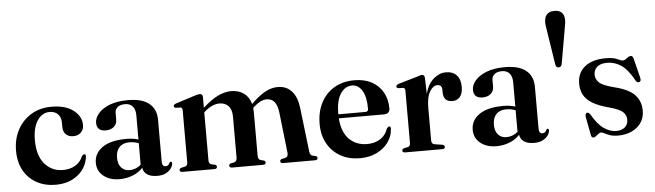

<svg xmlns="http://www.w3.org/2000/svg" viewBox="-49 -977 4023 1180"><g transform="rotate(-5 1962.5 -387.0)"><path d="M451.5 -340Q451.5 -312.5 433.8 -294.8Q416 -277 386 -277Q356.5 -277 340 -294Q323.5 -311 323.5 -341V-366Q323.5 -399 304.8 -418.5Q286 -438 253.5 -438Q207 -438 177.8 -394Q148.5 -350 148.5 -273Q148.5 -177 192.8 -126.2Q237 -75.5 304.5 -75.5Q348.5 -75.5 380.8 -94.2Q413 -113 428 -150Q437 -161 443.5 -160.5Q453 -160.5 452.5 -145.5Q444 -76.5 389.5 -32.8Q335 11 252.5 11Q187.5 11 136.5 -16.5Q85.5 -44 56.5 -95.5Q27.5 -147 27.5 -219Q27.5 -290 57.5 -346.5Q87.5 -403 141.5 -436Q195.5 -469 267.5 -469Q354.5 -469 403 -431.2Q451.5 -393.5 451.5 -340Z M509.5 -101.5Q509.5 -160 560.5 -196Q611.5 -232 710.5 -232Q732.5 -232 750.2 -229.2Q768 -226.5 783 -221.5V-371.5Q783 -407 766.5 -426.2Q750 -445.5 719.5 -445.5Q689 -445.5 673.2 -431.5Q657.5 -417.5 657.5 -398.5V-356Q657.5 -328.5 638.5 -311.8Q619.5 -295 587.5 -295Q532.5 -295 532.5 -347Q532.5 -375.5 556 -403.8Q579.5 -432 625.8 -450.2Q672 -468.5 740 -468.5Q827.5 -468.5 870.5 -432.5Q913.5 -396.5 913.5 -333.5V-74Q913.5 -43.5 935 -43.5Q953.5 -43.5 960.5 -63Q964 -68.5 969 -68.5Q976.5 -68.5 976.5 -58Q976.5 -45 966 -28.8Q955.5 -12.5 934 -0.8Q912.5 11 879 11Q839.5 11 817 -4.5Q794.5 -20 791 -46.5Q765 -18.5 727.2 -3.8Q689.5 11 647.5 11Q586 11 547.8 -20.2Q509.5 -51.5 509.5 -101.5ZM642 -122Q642 -81.5 661.8 -60.2Q681.5 -39 712.5 -39Q752 -39 783 -66V-199Q769.5 -204 755.5 -206.8Q741.5 -209.5 725 -209.5Q685.5 -209.5 663.8 -186.5Q642 -163.5 642 -122Z M1200.5 -446.5V-381Q1255 -430 1297 -449.2Q1339 -468.5 1376 -468.5Q1421.5 -468.5 1453.8 -445.5Q1486 -422.5 1498 -378.5Q1547 -426.5 1586 -447.5Q1625 -468.5 1663 -468.5Q1717.5 -468.5 1749.8 -432.2Q1782 -396 1790 -329L1822 -57Q1824.5 -34 1839 -30L1857.5 -26Q1869.5 -22 1869.5 -13Q1869.5 0 1853 0H1656.5Q1639.5 0 1639.5 -13.5Q1639.5 -22 1650.5 -26L1672 -30.5Q1691 -36 1688.5 -60L1660 -312Q1655 -355 1637.8 -377Q1620.5 -399 1588.5 -399Q1551.5 -399 1507.5 -358.5L1502.5 -353.5Q1504 -342 1504 -329V-56.5Q1504 -35 1520.5 -30.5L1539 -26Q1549.5 -22 1549.5 -13.5Q1549.5 0 1531.5 0H1341.5Q1324.5 0 1324.5 -13.5Q1324.5 -22 1335.5 -26L1357 -30.5Q1374 -35.5 1374 -59.5V-312Q1374 -355 1353.2 -377Q1332.5 -399 1298.5 -399Q1252.5 -399 1206.5 -358L1200.5 -352.5V-56Q1200.5 -35.5 1216 -31L1238.5 -26Q1249 -22 1249 -13.5Q1249 0 1232 0H1035.5Q1018.5 0 1018.5 -13Q1018.5 -22 1031 -26L1054.5 -31Q1069.5 -35.5 1069.5 -55.5V-378Q1069.5 -393.5 1058 -395L1028 -396Q1017 -398.5 1017 -407.5Q1017 -416.5 1031.5 -422L1147.5 -459Q1169.5 -467 1181 -467Q1200.5 -467 1200.5 -446.5Z M2336 -279Q2336 -244 2298.5 -244H2021Q2027.5 -158 2070.8 -114.8Q2114 -71.5 2182 -71.5Q2229.5 -71.5 2263.8 -94.2Q2298 -117 2310 -156.5Q2319 -167.5 2325 -167.5Q2335 -167.5 2334.5 -152Q2332 -106.5 2305.2 -69.5Q2278.5 -32.5 2233.2 -10.5Q2188 11.5 2130.5 11.5Q2062.5 11.5 2010.8 -17.2Q1959 -46 1929.8 -98Q1900.5 -150 1900.5 -219.5Q1900.5 -293 1929.2 -349.2Q1958 -405.5 2011 -437.2Q2064 -469 2136.5 -469Q2198.5 -469 2243.2 -444.5Q2288 -420 2312 -377Q2336 -334 2336 -279ZM2120 -438Q2075.5 -438 2047.8 -395.5Q2020 -353 2020 -271V-269H2187.5Q2205 -269 2205 -286Q2205 -362 2181 -400Q2157 -438 2120 -438Z M2570 -445 2573 -348Q2589.5 -408 2625 -438.2Q2660.5 -468.5 2701 -468.5Q2743.5 -468.5 2767 -443.2Q2790.5 -418 2790.5 -371Q2790.5 -329.5 2772.5 -309.2Q2754.5 -289 2726.5 -289Q2671.5 -289 2670.5 -346.5V-363.5Q2670 -394.5 2641.5 -394.5Q2616 -394.5 2595.2 -361Q2574.5 -327.5 2574.5 -258V-58Q2574.5 -37.5 2594.5 -34L2640.5 -27Q2655 -24 2655 -13Q2655 0 2637.5 0H2409.5Q2392.5 0 2392.5 -13Q2392.5 -22 2405.5 -26.5L2428.5 -31Q2443.5 -35 2443.5 -55.5V-378.5Q2443.5 -394.5 2431.5 -396L2401.5 -397Q2390.5 -399 2390.5 -408.5Q2390.5 -417.5 2405.5 -423L2520.5 -456.5Q2535.5 -462 2542.8 -463.8Q2550 -465.5 2554.5 -465.5Q2568 -465.5 2570 -445Z M2834.5 -101.5Q2834.5 -160 2885.5 -196Q2936.5 -232 3035.5 -232Q3057.5 -232 3075.2 -229.2Q3093 -226.5 3108 -221.5V-371.5Q3108 -407 3091.5 -426.2Q3075 -445.5 3044.5 -445.5Q3014 -445.5 2998.2 -431.5Q2982.5 -417.5 2982.5 -398.5V-356Q2982.5 -328.5 2963.5 -311.8Q2944.5 -295 2912.5 -295Q2857.5 -295 2857.5 -347Q2857.5 -375.5 2881 -403.8Q2904.5 -432 2950.8 -450.2Q2997 -468.5 3065 -468.5Q3152.5 -468.5 3195.5 -432.5Q3238.5 -396.5 3238.5 -333.5V-74Q3238.5 -43.5 3260 -43.5Q3278.5 -43.5 3285.5 -63Q3289 -68.5 3294 -68.5Q3301.5 -68.5 3301.5 -58Q3301.5 -45 3291 -28.8Q3280.5 -12.5 3259 -0.8Q3237.5 11 3204 11Q3164.5 11 3142 -4.5Q3119.5 -20 3116 -46.5Q3090 -18.5 3052.2 -3.8Q3014.5 11 2972.5 11Q2911 11 2872.8 -20.2Q2834.5 -51.5 2834.5 -101.5ZM2967 -122Q2967 -81.5 2986.8 -60.2Q3006.5 -39 3037.5 -39Q3077 -39 3108 -66V-199Q3094.5 -204 3080.5 -206.8Q3066.5 -209.5 3050 -209.5Q3010.5 -209.5 2988.8 -186.5Q2967 -163.5 2967 -122Z M3394 -438Q3378.5 -438 3375 -459L3338.5 -693Q3330.5 -738 3346 -762.2Q3361.5 -786.5 3398.5 -786.5Q3435.5 -786.5 3450.2 -762Q3465 -737.5 3456 -693.5L3415 -458.5Q3411 -438 3394 -438Z M3713 -18Q3747.5 -18 3767 -35.5Q3786.5 -53 3786.5 -81Q3786.5 -108.5 3766.5 -128.2Q3746.5 -148 3687 -164.5Q3618.5 -182 3580.2 -205.5Q3542 -229 3526.5 -259.2Q3511 -289.5 3511 -327Q3511 -393.5 3557.2 -431.2Q3603.5 -469 3686.5 -469Q3734.5 -469 3757.5 -457.5Q3780.5 -446 3791 -446Q3803 -446 3816.8 -457.8Q3830.5 -469.5 3841.5 -469.5Q3853 -469.5 3857.5 -454L3887.5 -334Q3894 -310.5 3881 -305.5Q3868.5 -300.5 3859 -315Q3821 -385 3780.8 -412.8Q3740.5 -440.5 3693 -440.5Q3652.5 -440.5 3631.5 -422.2Q3610.5 -404 3610.5 -374Q3610.5 -345.5 3633 -324.8Q3655.5 -304 3725 -286.5Q3814 -264.5 3850 -225.5Q3886 -186.5 3886 -128.5Q3886 -65.5 3839.8 -27.2Q3793.5 11 3722 11Q3691.5 11 3671.8 4Q3652 -3 3639.5 -10Q3627 -17 3619 -17Q3611.5 -17 3602.8 -10.2Q3594 -3.5 3585.5 3.2Q3577 10 3570 10Q3558 10 3555 -7.5L3534.5 -115.5Q3530 -139.5 3541.5 -144.5Q3552.5 -149.5 3564 -132Q3599 -70.5 3637 -44.2Q3675 -18 3713 -18Z"/></g></svg>

Font: Fraunces 72pt S000 SemiBold
Style: Regular
Weight: 600
Version: Version 1.000; ttfautohint (v1.8.3)